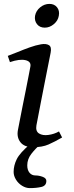

<svg xmlns="http://www.w3.org/2000/svg" viewBox="-20 -740 378 986"><path d="M210 -598Q184 -598 170 -616Q156 -634 160 -659Q165 -685 186.5 -702.5Q208 -720 234 -720Q259 -720 273 -702.5Q287 -685 282 -659Q278 -634 256.5 -616Q235 -598 210 -598ZM151 16Q105 16 85 -9.5Q65 -35 72 -72Q75 -87 81.5 -121Q88 -155 96.5 -197.5Q105 -240 113.5 -282Q122 -324 128 -356Q134 -388 136 -398Q141 -424 111 -431Q81 -438 31 -421L20 -453Q40 -460 70 -472.5Q100 -485 132 -496.5Q164 -508 190.5 -512.5Q217 -517 231.5 -508Q246 -499 240 -469Q234 -439 225.5 -396Q217 -353 207.5 -305Q198 -257 189.5 -213Q181 -169 175 -137.5Q169 -106 167 -96Q162 -66 180.5 -54.5Q199 -43 228.5 -47Q258 -51 283 -65L299 -34Q261 -12 229 2Q197 16 151 16ZM133 226Q113 226 93.5 214Q74 202 62 182.5Q50 163 50 143Q50 110 66 77.5Q82 45 135 0H189Q163 22 141.5 49.5Q120 77 120 109Q120 133 131.5 147Q143 161 162 161Q180 161 199 168Q218 175 218 189Q218 214 192.5 220Q167 226 133 226Z"/></svg>

Font: Wittgenstein-Italic Regular
Style: Italic
Weight: 400
Italic angle: -11°
Designer: Jörg Drees
Foundry: Jörg Drees
Version: Version 1.000; ttfautohint (v1.8.4.7-5d5b)